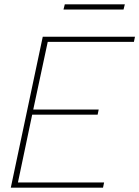

<svg xmlns="http://www.w3.org/2000/svg" viewBox="-20 -869 645 889"><path d="M280 -849H558L552 -825H274ZM178 -699H605L600 -675H201L134 -362H437L432 -338H129L63 -24H462L457 0H30Z"/></svg>

Font: Prompt Thin
Style: Italic
Weight: 250
Italic angle: -12°
Designer: Katatrad Team
Foundry: CadsonDemak
Version: Version 1.001